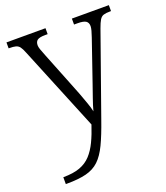

<svg xmlns="http://www.w3.org/2000/svg" viewBox="-142 -634 841 971"><g transform="rotate(-20 279.0 -148.0)"><path d="M44 203Q98 203 133.5 190Q169 177 193 151Q217 125 235 87.5Q253 50 269 1L83 -453Q74 -476 66 -486.5Q58 -497 45.5 -500.5Q33 -504 10 -504H7V-536H217V-504H204Q173 -504 161.5 -495.5Q150 -487 150 -468Q150 -459 154.5 -446Q159 -433 169 -408L243 -222Q254 -196 265.5 -165Q277 -134 287 -106Q297 -78 301 -58Q309 -88 320.5 -120.5Q332 -153 345 -191L421 -412Q427 -429 431 -444Q435 -459 435 -468Q435 -487 422.5 -495.5Q410 -504 378 -504H359V-536H558V-504H554Q531 -504 518 -500Q505 -496 496.5 -482Q488 -468 478 -440L324 -5Q298 70 275 118Q252 166 224 192.5Q196 219 154.5 229.5Q113 240 50 240H44Z"/></g></svg>

Font: Noto Serif Thai Light
Style: Regular
Weight: 300
Version: Version 2.001